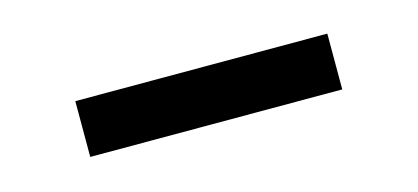

<svg xmlns="http://www.w3.org/2000/svg" viewBox="-26 -813 540 248"><g transform="rotate(-15 244.0 -689.5)"><path d="M412.3 -727.3V-652.7H75.3V-727.3Z"/></g></svg>

Font: Inter UI Medium
Style: Regular
Weight: 500
Designer: Rasmus Andersson
Foundry: rsms
Version: 3.2;8d6f07862